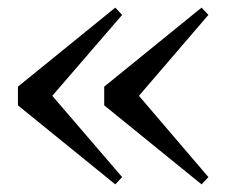

<svg xmlns="http://www.w3.org/2000/svg" viewBox="-20 -530 609 503"><path d="M282 -47 300 -66 117 -279 300 -491 282 -510 27 -303V-254ZM508 -47 526 -66 344 -279 526 -491 508 -510 253 -303V-254Z"/></svg>

Font: GenKiMin2 TW SB
Style: Regular
Weight: 600
Version: Version 2.100;PS 2.1;hotconv 16.6.51;makeotf.lib2.5.65220 DE